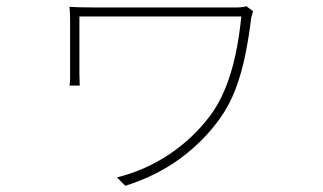

<svg xmlns="http://www.w3.org/2000/svg" viewBox="-20 -541 1040 619"><path d="M796 -505Q795 -503 794 -499Q793 -495 792 -491Q791 -487 790 -484Q783 -426 771.5 -367.5Q760 -309 740 -255.5Q720 -202 689 -159Q637 -86 561 -30Q485 26 384 58L357 31Q449 8 526.5 -44Q604 -96 659 -170Q698 -223 722.5 -301Q747 -379 758 -488Q748 -488 710 -488Q672 -488 618 -488Q564 -488 504 -488Q444 -488 388 -488Q332 -488 291.5 -488Q251 -488 236 -488Q236 -479 236 -452.5Q236 -426 236 -394Q236 -362 236 -336.5Q236 -311 236 -303Q236 -296 236.5 -286Q237 -276 237 -265H204Q206 -276 206 -286.5Q206 -297 206 -303Q206 -311 206 -334Q206 -357 206 -385.5Q206 -414 206 -439Q206 -464 206 -475Q206 -487 205.5 -498Q205 -509 204 -519Q218 -518 237.5 -517.5Q257 -517 281 -517Q286 -517 320 -517Q354 -517 404 -517Q454 -517 510 -517Q566 -517 617 -517Q668 -517 704 -517Q740 -517 748 -517Q753 -517 761 -518Q769 -519 774 -521Z"/></svg>

Font: Noto Sans SC Thin
Style: Regular
Weight: 100
Designer: Ryoko NISHIZUKA 西塚涼子 (kana, bopomofo & ideographs); Paul D. Hunt (Latin, Greek & Cyrillic); Sandoll Communications 산돌커뮤니
Foundry: Adobe
Version: Version 2.004-H2;hotconv 1.0.118;makeotfexe 2.5.65603